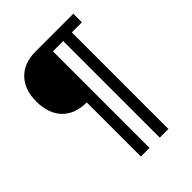

<svg xmlns="http://www.w3.org/2000/svg" viewBox="-211 -840 946 946"><g transform="rotate(-45 262.5 -366.5)"><path d="M208 -377Q126 -377 80.6 -424.6Q35.2 -472.2 35.2 -555.2Q35.2 -638.2 80.6 -685.5Q126 -732.9 208 -732.9H470.2V-672.9H399.9V0H339.8V-672.9H268.1V0H208Z"/></g></svg>

Font: Kreadon
Style: Regular
Weight: 400
Designer: kohakuno
Foundry: StudioGnu
Version: Version 1.000;Glyphs 3.1.2 (3151)